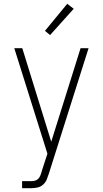

<svg xmlns="http://www.w3.org/2000/svg" viewBox="-20 -773 540 1008"><path d="M96 215V178H143Q153 178 163.5 175.5Q174 173 181 165.5Q188 158 192 148Q196 138 199 128Q199 128 199 127.5Q199 127 199 127Q199 127 199 126.5Q199 126 199 126L229 34L55 -520H97L249 -29L403 -520H445L237 137Q237 137 237 137Q237 137 237 137Q237 137 237 137Q237 137 237 137Q232 153 225.5 169Q219 185 206 196.5Q193 208 176.5 211.5Q160 215 143 215ZM243 -589 216 -611 333 -753 367 -727Z"/></svg>

Font: Zed Sans Extralight
Style: Regular
Weight: 200
Designer: Belleve Invis
Foundry: Belleve Invis
Version: Version 1.0.0; ttfautohint (v1.8.4)